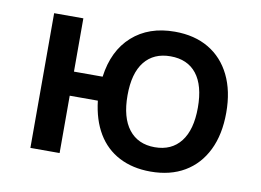

<svg xmlns="http://www.w3.org/2000/svg" viewBox="-62 -599 952 699"><g transform="rotate(10 414.0 -249.5)"><path d="M532 9Q466 9 416 -17Q366 -43 336.5 -92.5Q307 -142 299 -212H195V0H87V-498H195V-301H301Q314 -399 375 -453.5Q436 -508 532 -508Q605 -508 657.5 -477Q710 -446 738.5 -388Q767 -330 767 -250Q767 -169 738.5 -111Q710 -53 657.5 -22Q605 9 532 9ZM532 -81Q594 -81 628 -124.5Q662 -168 662 -250Q662 -332 628.5 -374.5Q595 -417 532 -417Q470 -417 436 -374.5Q402 -332 402 -250Q402 -168 436 -124.5Q470 -81 532 -81Z"/></g></svg>

Font: Nunito Sans 7pt SemiCondensed SemiBold
Style: Regular
Weight: 600
Width: 4
Designer: Vernon Adams
Foundry: Vernon Adams
Version: Version 3.101;gftools[0.9.27]